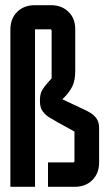

<svg xmlns="http://www.w3.org/2000/svg" viewBox="-20 -720 422 740"><path d="M20 0V-606Q20 -648 46 -674Q72 -700 114 -700H176Q218 -700 244 -674.5Q270 -649 270 -607V-448Q270 -409 258.5 -386.5Q247 -364 228 -345L221 -338V-337L306 -297Q317 -292 330 -284Q343 -276 352.5 -262.5Q362 -249 362 -226V-94Q362 -52 336 -26Q310 0 268 0H165V-94H262Q267 -94 267 -99V-213L198 -251Q189 -257 173.5 -265.5Q158 -274 146 -289Q134 -304 134 -328V-335Q134 -358 142.5 -372.5Q151 -387 163 -400L179 -418V-601Q179 -607 173 -607H115V0Z"/></svg>

Font: Karantina
Style: Regular
Weight: 400
Designer: Rony Koch
Foundry: Rony Koch
Version: Version 1.000; ttfautohint (v1.8.3)